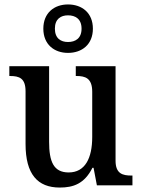

<svg xmlns="http://www.w3.org/2000/svg" viewBox="-20 -834 639 864"><path d="M286 -596C349 -596 398 -634 398 -705C398 -776 349 -814 286 -814C224 -814 175 -776 175 -705C175 -634 224 -596 286 -596ZM286 -645C254 -645 227 -661 227 -705C227 -749 254 -765 286 -765C319 -765 347 -749 347 -705C347 -661 319 -645 286 -645ZM249 10C310 10 360 -7 396 -79H401L416 0H576V-44H572C532 -44 500 -52 500 -111V-536H321V-492H324C363 -492 395 -483 395 -421V-218C395 -122 363 -58 289 -58C221 -58 201 -107 201 -196V-536H22V-492H25C67 -492 95 -482 95 -423V-186C95 -50 149 10 249 10Z"/></svg>

Font: Noto Serif Armenian SemiCondensed Medium
Style: Regular
Weight: 500
Width: 4
Designer: Monotype Design Team
Foundry: Monotype Imaging Inc.
Version: Version 2.008